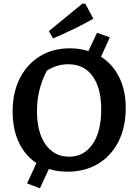

<svg xmlns="http://www.w3.org/2000/svg" viewBox="-20 -927 753 1049"><path d="M348 11Q294 11 247 -4L198 102L128 75L179 -36Q117 -77 83 -149Q49 -221 49 -318Q49 -421 88 -498.5Q127 -576 197.5 -619.5Q268 -663 362 -663Q416 -663 463 -648L510 -748L580 -723L532 -617Q596 -576 631.5 -504.5Q667 -433 667 -338Q667 -232 627.5 -154Q588 -76 516.5 -32.5Q445 11 348 11ZM358 -71Q438 -71 485.5 -139Q533 -207 533 -329Q533 -446 486 -511Q439 -576 353 -576Q290 -576 236 -541Q182 -438 182 -321Q182 -204 229 -137.5Q276 -71 358 -71ZM270 -717 247 -757 430 -907H446L490 -825Q436 -794 381 -767.5Q326 -741 270 -717Z"/></svg>

Font: Piazzolla SC SemiBold
Style: Regular
Weight: 600
Designer: Juan Pablo del Peral
Foundry: Huerta Tipografica
Version: Version 1.330